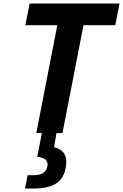

<svg xmlns="http://www.w3.org/2000/svg" viewBox="-20 -750 694 1082"><path d="M332 0 450.5 -608H629.5L653.5 -730H147L123 -608H303L184.5 0H216L190 133.5C228 138 254 151 247 188.5C240.5 220 217 237.5 167.5 237.5H135.5L121 312.5H165.5C294.5 312.5 336.5 266.5 350 196.5C363 128 339.5 94 284.5 79L298.5 0Z"/></svg>

Font: Monaspace Neon
Style: Bold Italic
Weight: 700
Italic angle: -11°
Designer: Riley Cran & the Lettermatic Team
Foundry: Lettermatic
Version: Version 1.200 (Monaspace Neon)